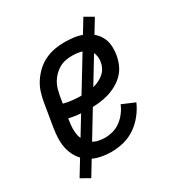

<svg xmlns="http://www.w3.org/2000/svg" viewBox="-156 -694 813 868"><g transform="rotate(-30 250.0 -260.0)"><path d="M210 8Q181 8 152.5 2Q124 -4 101 -18Q78 -32 61.5 -54.5Q45 -77 37.5 -104Q30 -131 30.5 -160.5Q31 -190 36 -219L56 -339Q60 -364 68 -389Q76 -414 91 -436.5Q106 -459 126 -477.5Q146 -496 170.5 -507.5Q195 -519 220 -523.5Q245 -528 270 -528Q295 -528 319.5 -525Q344 -522 366 -513Q388 -504 406 -489.5Q424 -475 435.5 -454.5Q447 -434 449 -409.5Q451 -385 447 -360Q443 -336 433 -313Q423 -290 405.5 -272Q388 -254 365.5 -241.5Q343 -229 319 -222Q295 -215 271 -212.5Q247 -210 224 -210Q196 -210 168.5 -212.5Q141 -215 115 -221L113 -208Q110 -190 109.5 -171.5Q109 -153 112.5 -136Q116 -119 126 -104.5Q136 -90 149.5 -80Q163 -70 180.5 -66Q198 -62 217 -62Q237 -62 258.5 -68Q280 -74 298 -87.5Q316 -101 330 -119.5Q344 -138 352 -158L418 -130Q405 -100 383.5 -73Q362 -46 334 -27Q306 -8 274 0Q242 8 210 8ZM224 -280Q239 -280 254.5 -281.5Q270 -283 285 -287Q300 -291 314.5 -298Q329 -305 341.5 -316Q354 -327 361 -341.5Q368 -356 370 -371Q373 -391 367 -410Q361 -429 345.5 -439.5Q330 -450 310.5 -454Q291 -458 271 -458Q254 -458 236.5 -454.5Q219 -451 204 -442.5Q189 -434 176 -421Q163 -408 154 -392.5Q145 -377 140.5 -360.5Q136 -344 133 -328L127 -291Q150 -285 174.5 -282.5Q199 -280 224 -280ZM70 65 24 39 404 -585 449 -559Z"/></g></svg>

Font: Iosevka Term Curly
Style: Italic
Weight: 400
Italic angle: -9°
Designer: Belleve Invis
Foundry: Belleve Invis
Version: Version 32.3.0